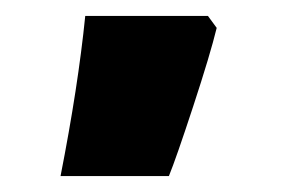

<svg xmlns="http://www.w3.org/2000/svg" viewBox="-20 -835 358 241"><path d="M252 -800Q244 -767 222.5 -701.5Q201 -636 192 -614H56Q78 -726 87 -815H241Z"/></svg>

Font: Noto Sans Armenian Black Cond
Style: Regular
Weight: 900
Width: 3
Designer: Monotype Design team
Foundry: Monotype Imaging Inc.
Version: Version 1.000